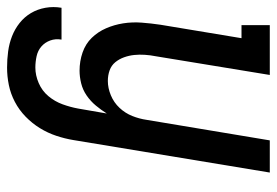

<svg xmlns="http://www.w3.org/2000/svg" viewBox="-143 -430 783 543"><g transform="rotate(90 248.5 -158.5)"><path d="M168 213Q145 213 122.5 210Q100 207 79.5 199Q59 191 42 177.5Q25 164 14 145.5Q3 127 -1 104.5Q-5 82 -1 59H89Q86 76 91.5 91Q97 106 108.5 116Q120 126 136 129.5Q152 133 168 133Q190 133 212 123.5Q234 114 249 96Q264 78 272 56Q280 34 284 12L298 -69Q288 -53 275.5 -38Q263 -23 247 -12Q231 -1 212.5 3.5Q194 8 177 8Q150 8 125.5 -0.5Q101 -9 84 -26.5Q67 -44 57 -67Q47 -90 43 -115.5Q39 -141 41 -167.5Q43 -194 47 -221L85 -450H48V-530H189L136 -207Q133 -192 132 -176.5Q131 -161 132.5 -146.5Q134 -132 139 -118Q144 -104 153 -93Q162 -82 176 -77Q190 -72 206 -72Q226 -72 246.5 -80.5Q267 -89 282 -105Q297 -121 305 -141Q313 -161 316 -182L374 -530H465L373 26Q369 50 361 74Q353 98 339.5 120Q326 142 307 160.5Q288 179 265 191Q242 203 217.5 208Q193 213 168 213Z"/></g></svg>

Font: Iosevka Slab Medium
Style: Italic
Weight: 500
Italic angle: -9°
Monospace: yes
Designer: Belleve Invis
Foundry: Belleve Invis
Version: Version 11.1.0; ttfautohint (v1.8.3)